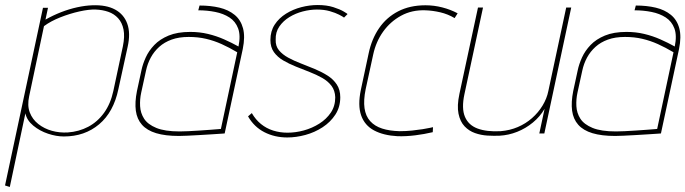

<svg xmlns="http://www.w3.org/2000/svg" viewBox="-25 -531 2727 764"><path d="M446 -176 483 -345Q495 -399 481.5 -436.5Q468 -474 433 -493Q398 -512 343 -510Q314 -509 282 -502Q250 -495 218 -482.5Q186 -470 156 -453L166 -500H146L-5 207L14 213L76 -80Q82 -52 107.5 -31Q133 -10 166 1Q199 12 229 12Q312 12 369.5 -36.5Q427 -85 446 -176ZM464 -347 426 -169Q415 -118 389 -82Q363 -46 326 -26.5Q289 -7 245 -4Q212 -2 181.5 -10.5Q151 -19 127.5 -37.5Q104 -56 93.5 -83.5Q83 -111 91 -148L150 -427Q177 -447 215 -462Q253 -477 291 -485.5Q329 -494 356 -493Q383 -492 406 -484Q429 -476 445 -458.5Q461 -441 466.5 -413.5Q472 -386 464 -347Z M924 -346Q897 -361 866.5 -374.5Q836 -388 802.5 -396Q769 -404 732 -404Q681 -404 646 -389.5Q611 -375 589 -352Q567 -329 555 -302.5Q543 -276 538 -252L520 -169Q511 -124 515.5 -90.5Q520 -57 540 -34.5Q560 -12 596.5 -1Q633 10 687 10Q698 10 720 9Q742 8 768 6.5Q794 5 817.5 3.5Q841 2 855.5 1Q870 0 869 0L941 -336Q951 -385 942 -418.5Q933 -452 908.5 -472Q884 -492 848.5 -500.5Q813 -509 769 -509L764 -490Q799 -490 831.5 -483.5Q864 -477 888 -461.5Q912 -446 922.5 -418Q933 -390 924 -346ZM919 -323 854 -18Q855 -18 843 -17Q831 -16 811 -14.5Q791 -13 768 -11.5Q745 -10 724.5 -9Q704 -8 690 -8Q631 -8 597 -22Q563 -36 548.5 -58.5Q534 -81 532.5 -108.5Q531 -136 537 -163L556 -250Q562 -278 575 -302Q588 -326 608.5 -344.5Q629 -363 658 -373.5Q687 -384 726 -384Q763 -384 795 -376.5Q827 -369 857 -355.5Q887 -342 919 -323Z M1344 -461 1358 -475Q1358 -476 1343 -485Q1328 -494 1301.5 -502.5Q1275 -511 1239 -511Q1207 -511 1174 -502.5Q1141 -494 1113 -476.5Q1085 -459 1068 -433Q1051 -407 1051 -372Q1051 -343 1065 -323.5Q1079 -304 1102 -290.5Q1125 -277 1152.5 -266Q1180 -255 1207 -244.5Q1234 -234 1257 -221Q1280 -208 1294 -189.5Q1308 -171 1309 -144Q1309 -109 1291.5 -83Q1274 -57 1245.5 -39Q1217 -21 1184 -12Q1151 -3 1119 -3Q1089 -3 1062 -11.5Q1035 -20 1013.5 -37.5Q992 -55 977 -81L962 -68Q986 -26 1027 -5Q1068 16 1118 16Q1153 16 1190 6Q1227 -4 1258.5 -24.5Q1290 -45 1309.5 -75Q1329 -105 1329 -144Q1329 -174 1315 -195Q1301 -216 1278 -230.5Q1255 -245 1227.5 -256.5Q1200 -268 1172.5 -278.5Q1145 -289 1122 -301.5Q1099 -314 1085 -331Q1071 -348 1072 -373Q1071 -403 1086.5 -425.5Q1102 -448 1126.5 -463Q1151 -478 1180 -485.5Q1209 -493 1236 -493Q1265 -493 1287.5 -486.5Q1310 -480 1324.5 -472.5Q1339 -465 1344 -461Z M1784 -459 1796 -478Q1768 -493 1735 -501.5Q1702 -510 1668 -510Q1606 -510 1559.5 -486Q1513 -462 1483.5 -419Q1454 -376 1442 -319L1411 -174Q1398 -112 1412 -72Q1426 -32 1463.5 -12Q1501 8 1557 11Q1591 12 1627 7.5Q1663 3 1697 -5L1698 -25Q1698 -25 1687 -22.5Q1676 -20 1657 -17Q1638 -14 1614.5 -11.5Q1591 -9 1565 -9Q1525 -10 1495.5 -19.5Q1466 -29 1448 -49Q1430 -69 1425.5 -100.5Q1421 -132 1430 -176L1460 -314Q1471 -365 1499.5 -405Q1528 -445 1571 -468.5Q1614 -492 1668 -490Q1697 -489 1727 -482Q1757 -475 1784 -459Z M2142 -98 2121 0H2141L2248 -501H2228L2157 -169Q2151 -139 2134 -111Q2117 -83 2092 -61Q2067 -39 2035.5 -25.5Q2004 -12 1967 -9Q1912 -6 1875.5 -19.5Q1839 -33 1825 -66.5Q1811 -100 1823 -156L1897 -501H1877L1803 -157Q1793 -110 1799.5 -78.5Q1806 -47 1823.5 -28.5Q1841 -10 1865 -1.5Q1889 7 1915 8.5Q1941 10 1963 9Q1999 7 2033 -6.5Q2067 -20 2095.5 -43.5Q2124 -67 2142 -98Z M2660 -346Q2633 -361 2602.5 -374.5Q2572 -388 2538.5 -396Q2505 -404 2468 -404Q2417 -404 2382 -389.5Q2347 -375 2325 -352Q2303 -329 2291 -302.5Q2279 -276 2274 -252L2256 -169Q2247 -124 2251.5 -90.5Q2256 -57 2276 -34.5Q2296 -12 2332.5 -1Q2369 10 2423 10Q2434 10 2456 9Q2478 8 2504 6.5Q2530 5 2553.5 3.5Q2577 2 2591.5 1Q2606 0 2605 0L2677 -336Q2687 -385 2678 -418.5Q2669 -452 2644.5 -472Q2620 -492 2584.5 -500.5Q2549 -509 2505 -509L2500 -490Q2535 -490 2567.5 -483.5Q2600 -477 2624 -461.5Q2648 -446 2658.5 -418Q2669 -390 2660 -346ZM2655 -323 2590 -18Q2591 -18 2579 -17Q2567 -16 2547 -14.5Q2527 -13 2504 -11.5Q2481 -10 2460.5 -9Q2440 -8 2426 -8Q2367 -8 2333 -22Q2299 -36 2284.5 -58.5Q2270 -81 2268.5 -108.5Q2267 -136 2273 -163L2292 -250Q2298 -278 2311 -302Q2324 -326 2344.5 -344.5Q2365 -363 2394 -373.5Q2423 -384 2462 -384Q2499 -384 2531 -376.5Q2563 -369 2593 -355.5Q2623 -342 2655 -323Z"/></svg>

Font: Advent Pro Thin
Style: Italic
Weight: 250
Italic angle: -12°
Version: Version 3.000